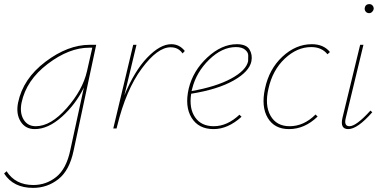

<svg xmlns="http://www.w3.org/2000/svg" viewBox="-54 -625 1869 934"><path d="M382 -407H414L304 108Q284 204 230 246.5Q176 289 107 289Q11 289 -34 219L-22 208Q21 275 108 275Q171 275 220 235.5Q269 196 288 105L354 -199Q314 -117 247 -57Q180 3 115 3Q69 3 46 -34.5Q23 -72 34 -126Q58 -242 167 -324.5Q276 -407 382 -407ZM120 -11Q193 -11 270.5 -99Q348 -187 369 -278L395 -393H380Q282 -393 178 -314Q74 -235 51 -126Q41 -77 60.5 -44Q80 -11 120 -11Z M779 -410Q819 -410 845 -377L834 -365Q814 -395 776 -395Q712 -395 635.5 -291.5Q559 -188 516 -12L513 0H497L594 -407H610L551 -161Q600 -280 662.5 -345Q725 -410 779 -410Z M1098 -410Q1144 -410 1159.5 -384.5Q1175 -359 1169 -327Q1159 -277 1082.5 -233.5Q1006 -190 876 -169Q865 -98 895 -54.5Q925 -11 986 -11Q1051 -11 1111 -67L1121 -57Q1055 3 985 3Q912 3 878 -52Q844 -107 864 -194Q885 -281 954.5 -345.5Q1024 -410 1098 -410ZM1153 -327Q1153 -339 1153.5 -354.5Q1154 -370 1138.5 -383Q1123 -396 1094 -396Q1026 -396 963.5 -335Q901 -274 881 -194L878 -182Q997 -203 1070 -242.5Q1143 -282 1153 -327Z M1539 -361Q1511 -396 1460 -396Q1391 -396 1331.5 -340Q1272 -284 1252 -194Q1233 -113 1262 -62Q1291 -11 1355 -11Q1424 -11 1481 -68L1491 -58Q1428 3 1352 3Q1281 3 1248.5 -51.5Q1216 -106 1235 -194Q1255 -289 1320 -349.5Q1385 -410 1463 -410Q1520 -410 1551 -372Z M1742 -561Q1732 -561 1726 -567.5Q1720 -574 1720 -583Q1722 -605 1743 -605Q1752 -605 1758 -598.5Q1764 -592 1764 -582Q1763 -574 1756.5 -567.5Q1750 -561 1742 -561ZM1640 3Q1599 3 1612 -52L1698 -407H1714L1628 -51Q1618 -11 1646 -11Q1679 -11 1748 -87L1757 -79Q1685 3 1640 3Z"/></svg>

Font: EauTestInfant Thin
Style: Italic
Weight: 250
Italic angle: -12°
Designer: Christian Thalmann (Catharsis Fonts)
Version: Version 0.001;PS 000.001;hotconv 1.0.88;makeotf.lib2.5.64775